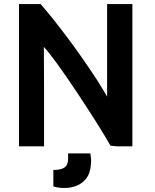

<svg xmlns="http://www.w3.org/2000/svg" viewBox="-20 -718 769 950"><path d="M635 6H560L527 3Q466 -103 357 -266.5Q248 -430 197 -486Q197 -455 197.5 -388Q198 -321 198 -286V6H74V-698H181Q320 -536 459 -324Q471 -306 490 -274Q509 -242 510 -240V-445V-698H635ZM317 67V41H427Q428 49 429.5 59.5Q431 70 431 72Q431 77 430.5 84Q430 91 430 92Q427 150 393.5 179.5Q360 209 308 212H285Q260 210 244 204V123Q282 123 299.5 110.5Q317 98 317 67Z"/></svg>

Font: Repo
Style: DemiBold
Weight: 600
Designer: Stefan Peev
Foundry: Context Ltd
Version: Version 001.000